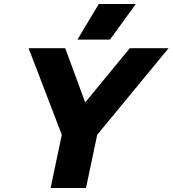

<svg xmlns="http://www.w3.org/2000/svg" viewBox="-20 -940 863 960"><path d="M474 -920H659L530 -742H367ZM289 -266 123 -699H306L406 -428L629 -699H823L466 -266L410 0H233Z"/></svg>

Font: Prompt Bold
Style: Bold Italic
Weight: 700
Italic angle: -12°
Designer: Katatrad Team
Foundry: CadsonDemak
Version: Version 1.000